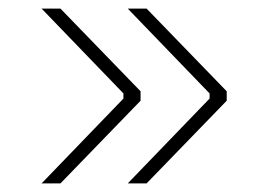

<svg xmlns="http://www.w3.org/2000/svg" viewBox="-20 -498 616 448"><path d="M278 -70H322L509 -263V-285L322 -478H278L469 -280V-268ZM77 -70H121L308 -263V-285L121 -478H77L268 -280V-268Z"/></svg>

Font: Fixel Text ExtraLight
Style: Regular
Weight: 200
Width: 4
Designer: AlfaBravo + MacPaw
Foundry: Kyrylo Tkachov, Marchela Mozhyna, Serhii Makarenko, Maria Weinstein, Zakhar Kryvoshyya
Version: Version 1.211